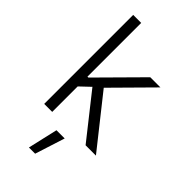

<svg xmlns="http://www.w3.org/2000/svg" viewBox="-294 -799 1110 1110"><g transform="rotate(45 261.0 -244.0)"><path d="M141.6 -203.1V-288.1H154.3L406.2 -542.5H489.3L239.7 -290L232.4 -289.1ZM81.5 0V-727.5H147V0ZM419.9 0 200.7 -277.3 248 -323.2 504.4 0ZM197.3 240.7 239.3 57.6H306.6L248 240.7Z"/></g></svg>

Font: Inter 16pt Light
Style: Regular
Weight: 300
Version: Version 4.001;git-66647c0bb